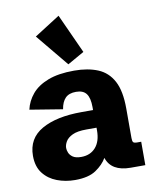

<svg xmlns="http://www.w3.org/2000/svg" viewBox="-92 -903 798 986"><g transform="rotate(-10 307.0 -410.0)"><path d="M219.7 12.7Q169.9 12.7 126 -3.9Q82 -20.5 54.7 -55.7Q27.3 -90.8 27.3 -147Q27.3 -237.8 104.2 -281.5Q181.2 -325.2 312.5 -325.2H372.1V-340.8Q372.1 -388.2 355.7 -410.4Q339.4 -432.6 301.8 -432.6Q265.1 -432.6 246.1 -413.1Q227.1 -393.6 221.2 -356L50.3 -383.8Q60.1 -427.7 90.1 -463.6Q120.1 -499.5 174.6 -520.5Q229 -541.5 311 -541.5Q382.8 -541.5 434.6 -520Q486.3 -498.5 513.9 -446.8Q541.5 -395 541.5 -303.7V-149.4Q541.5 -132.8 546.1 -127.4Q550.8 -122.1 565.9 -122.1H587.4V0H511.2Q410.6 0 386.7 -73.2Q367.7 -40 328.9 -13.7Q290 12.7 219.7 12.7ZM271 -98.6Q318.4 -98.6 346.2 -130.1Q374 -161.6 374 -218.8V-232.9H320.8Q273.9 -232.9 248.3 -220.7Q222.7 -208.5 212.4 -190.9Q202.1 -173.3 202.1 -157.2Q202.1 -146 207.5 -132.6Q212.9 -119.1 227.5 -108.9Q242.2 -98.6 271 -98.6ZM288.1 -578.6 148.4 -748 281.7 -833 375 -627.9Z"/></g></svg>

Font: Schibsted Grotesk ExtraBold
Style: Regular
Weight: 800
Designer: Bakken & Baeck AS, Henrik Kongsvoll
Foundry: Schibsted ASA
Version: Version 1.100; ttfautohint (v1.8.4.7-5d5b);gftools[0.9.25]